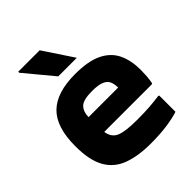

<svg xmlns="http://www.w3.org/2000/svg" viewBox="-199 -821 936 936"><g transform="rotate(-45 269.5 -352.5)"><path d="M489 -25Q461 -15 411.5 -7.5Q362 0 294 0Q208 0 147.5 -22.5Q87 -45 56 -99.5Q25 -154 25 -251Q25 -383 85.5 -442Q146 -501 273 -501Q364 -501 416.5 -475Q469 -449 491.5 -401.5Q514 -354 514 -289Q514 -270 512.5 -248Q511 -226 507 -205L503 -201H174Q181 -157 215.5 -143Q250 -129 328 -129Q380 -129 414.5 -131.5Q449 -134 485 -139L489 -136ZM375 -306Q375 -330 367.5 -347.5Q360 -365 338 -374.5Q316 -384 273 -384Q210 -384 190.5 -362.5Q171 -341 171 -306ZM85 -698V-705H233L335 -551H207Z"/></g></svg>

Font: Bakbak One
Style: Regular
Weight: 400
Designer: Saumya Kishore and Sanchit Sawaria
Foundry: A Good Feeling
Version: Version 1.003; ttfautohint (v1.8.3)